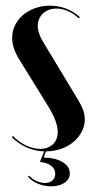

<svg xmlns="http://www.w3.org/2000/svg" viewBox="-20 -524 328 676"><path d="M261.5 -463.5Q239.8 -483.2 212.9 -493.6Q186 -504 155.5 -504Q127.5 -504 103.2 -495.1Q79 -486.2 61 -471.1Q43 -456 32.9 -435.2Q22.8 -414.5 22.8 -391.2Q22.8 -373 29 -353.9Q35.2 -334.8 47.8 -314.8L150.5 -148.5Q166.5 -122.2 174.9 -99.9Q183.2 -77.5 183.2 -59.5Q183.2 -46 178.9 -34.8Q174.5 -23.5 166.5 -16Q158.5 -8.5 146.9 -4.1Q135.2 0.2 121.8 0.2Q98 0.2 72.1 -11.8Q46.2 -23.8 25.5 -45.2L21.5 -41Q45.5 -17 75.9 -4Q106.2 9 140.2 9Q169 9 194.1 0.4Q219.2 -8.2 237.9 -23.6Q256.5 -39 267.5 -59.8Q278.5 -80.5 278.5 -104Q278.5 -120 272.8 -136.4Q267 -152.8 256.5 -169.8L136 -369.5Q124.5 -387.2 118.8 -403.1Q113 -419 113 -433.2Q113 -446.5 117.9 -457.6Q122.8 -468.8 131.6 -476.9Q140.5 -485 152.5 -489.4Q164.5 -493.8 179.2 -493.8Q199 -493.8 219.4 -484.9Q239.8 -476 257.2 -459.5ZM78.8 98.8Q92.5 114 114.2 123Q136 132 160.5 132Q175 132 186.9 128.6Q198.8 125.2 207.4 119.4Q216 113.5 220.9 105.2Q225.8 97 225.8 86.5Q225.8 62 199.9 46.5Q174 31 134 31L144 2.5H138L120.5 46Q146.5 49 160.5 59.9Q174.5 70.8 174.5 88Q174.5 102.2 164.9 111.2Q155.2 120.2 138.5 120.2Q123.5 120.2 108 113Q92.5 105.8 82.5 94.5Z"/></svg>

Font: Moniqa Black
Style: Regular
Weight: 900
Designer: Rajesh Rajput
Foundry: Rajesh Rajput
Version: Version 1.000